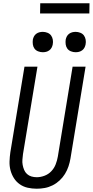

<svg xmlns="http://www.w3.org/2000/svg" viewBox="-20 -1141 565 1169"><path d="M204 8Q175 8 148.5 2Q122 -4 100.5 -19Q79 -34 65 -56Q51 -78 44 -104Q37 -130 38 -158Q39 -186 43 -214L129 -735H208L120 -203Q118 -186 116.5 -169.5Q115 -153 118 -137Q121 -121 127 -106.5Q133 -92 144.5 -81.5Q156 -71 171.5 -66.5Q187 -62 204 -62Q227 -62 251 -71Q275 -80 292.5 -98.5Q310 -117 319 -140.5Q328 -164 332 -187L422 -735H501L409 -176Q405 -152 397 -128Q389 -104 375.5 -82Q362 -60 342.5 -42Q323 -24 300 -12.5Q277 -1 252.5 3.5Q228 8 204 8ZM440 -823Q426 -823 412 -828.5Q398 -834 390 -845Q382 -856 380 -870.5Q378 -885 380 -900Q382 -910 387 -919.5Q392 -929 401 -935.5Q410 -942 420 -944.5Q430 -947 441 -947Q455 -947 469 -941.5Q483 -936 491 -925Q499 -914 501.5 -899.5Q504 -885 501 -870Q499 -860 494 -850.5Q489 -841 480 -834.5Q471 -828 461 -825.5Q451 -823 440 -823ZM240 -823Q226 -823 212 -828.5Q198 -834 190 -845Q182 -856 180 -870.5Q178 -885 180 -900Q182 -910 187 -919.5Q192 -929 201 -935.5Q210 -942 220 -944.5Q230 -947 241 -947Q255 -947 269 -941.5Q283 -936 291 -925Q299 -914 301.5 -899.5Q304 -885 301 -870Q299 -860 294 -850.5Q289 -841 280 -834.5Q271 -828 261 -825.5Q251 -823 240 -823ZM224 -1059 225 -1121H525L524 -1059Z"/></svg>

Font: Iosevka Term Curly
Style: Italic
Weight: 400
Italic angle: -9°
Designer: Belleve Invis
Foundry: Belleve Invis
Version: Version 32.3.0